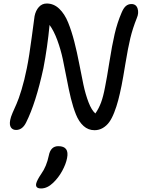

<svg xmlns="http://www.w3.org/2000/svg" viewBox="-20 -730 806 1093"><path d="M71.8 9.8Q51.8 9.8 42.2 -4.6Q32.7 -19 38.1 -46.9Q41 -63 51.5 -87.6Q62 -112.3 74 -138.4Q85.9 -164.6 102.5 -219Q119.1 -273.4 132.8 -341.8Q146.5 -409.2 160.9 -519.8Q175.3 -630.4 176.8 -638.2Q183.1 -669.9 201.2 -689.9Q219.2 -710 246.1 -710Q286.1 -710 317.1 -680.4Q348.1 -650.9 367.9 -601.8Q387.7 -552.7 403.1 -492.7Q418.5 -432.6 430.7 -368.7Q442.9 -304.7 454.8 -248.5Q466.8 -192.4 484.1 -147.5Q501.5 -102.5 522.9 -84Q542.5 -112.3 555.2 -146.2Q567.9 -180.2 578.1 -234.9Q587.9 -282.7 602.8 -377.2Q617.7 -471.7 632.6 -536.1Q647.5 -600.6 671.9 -657.2Q683.1 -684.1 696.5 -695.6Q710 -707 728 -707Q754.9 -707 763.2 -681.6Q771.5 -656.2 758.8 -627Q735.4 -568.8 721.9 -512.7Q708.5 -456.5 694.3 -369.9Q680.2 -283.2 671.9 -242.2Q662.1 -193.8 652.8 -158.9Q643.6 -124 630.4 -90.1Q617.2 -56.2 602.1 -35.2Q586.9 -14.2 565.4 -1.5Q543.9 11.2 518.1 11.2Q482.4 11.2 455.8 -12.7Q429.2 -36.6 412.6 -77.9Q396 -119.1 383.5 -170.2Q371.1 -221.2 360.1 -280.3Q349.1 -339.4 337.4 -393.8Q325.7 -448.2 306.4 -501Q287.1 -553.7 262.2 -587.9Q250 -460.9 227.1 -341.8Q184.1 -143.6 128.9 -33.2Q107.9 9.8 71.8 9.8ZM213.9 342.8Q180.2 342.8 186 314.9Q190.4 295.9 214.8 259.8Q245.1 217.3 257.8 155.8Q268.1 102.1 312 102.1Q375.5 102.1 361.8 169.9Q355.5 203.6 334.2 242.7Q313 281.7 282.2 311Q249 342.8 213.9 342.8Z"/></svg>

Font: Shantell Sans Normal
Style: Italic
Weight: 400
Italic angle: -11.31°
Designer: Stephen Nixon, Anya Danilova, Shantell Martin
Foundry: Arrow Type
Version: Version 1.006;[559af2be0]